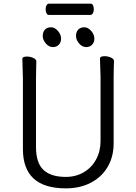

<svg xmlns="http://www.w3.org/2000/svg" viewBox="-20 -1018 750 1056"><path d="M531 -658 530 -697Q530 -703 537 -706Q544 -709 555 -709Q573 -709 590 -701.5Q607 -694 607 -682Q607 -666 606 -654L605 -594V-230Q605 -156 572 -100Q539 -44 479.5 -13Q420 18 342 18Q106 18 106 -198V-586Q106 -613 104 -655L103 -695Q103 -701 110 -704Q117 -707 128 -707Q146 -707 163 -699.5Q180 -692 180 -680Q180 -662 179 -649L178 -584V-210Q178 -122 219 -83.5Q260 -45 342 -45Q397 -45 440.5 -70.5Q484 -96 508.5 -141Q533 -186 533 -242V-595ZM398 -820Q398 -842 410 -855Q422 -868 444 -868Q464 -868 481.5 -848Q499 -828 499 -806Q499 -785 486.5 -772Q474 -759 454 -759Q432 -759 415 -779Q398 -799 398 -820ZM215 -820Q215 -842 227 -855Q239 -868 261 -868Q281 -868 298.5 -848Q316 -828 316 -806Q316 -785 303.5 -772Q291 -759 271 -759Q249 -759 232 -779Q215 -799 215 -820ZM231 -968Q231 -980 236 -989Q241 -998 250 -998H478Q487 -998 491.5 -989Q496 -980 496 -967Q496 -955 491 -945.5Q486 -936 477 -936H249Q240 -936 235.5 -945.5Q231 -955 231 -968Z"/></svg>

Font: Iansui
Style: Regular
Weight: 400
Designer: But Ko / Fontworks Inc.
Foundry: zi-hi.com / Fontworks Inc.
Version: Version 1.002